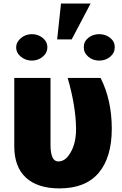

<svg xmlns="http://www.w3.org/2000/svg" viewBox="-20 -1003 680 1071"><path d="M59.6 -187.5V-568.4H261.7V-196.3Q261.7 -102.5 304.7 -102.5Q337.9 -102.5 361.3 -133.8Q404.3 -189.5 404.3 -283.2Q403.3 -410.2 357.4 -568.4H541Q603.5 -445.3 603.5 -285.2Q603.5 -125 530.3 -38.6Q457 47.9 311.5 47.9Q190.4 47.9 125 -11.7Q59.6 -71.3 59.6 -187.5ZM96.7 -686.5Q70.3 -708 70.3 -738.3Q70.3 -768.6 96.7 -790.5Q123 -812.5 157.7 -812.5Q192.4 -812.5 218.3 -791.5Q244.1 -770.5 244.1 -739.3Q244.1 -708 218.3 -686.5Q192.4 -665 157.7 -665Q123 -665 96.7 -686.5ZM298.8 -783.2 320.3 -983.4H485.4L379.9 -783.2ZM472.7 -686.5Q447.3 -708 447.3 -739.7Q447.3 -771.5 472.7 -792Q498 -812.5 533.2 -812.5Q568.4 -812.5 594.2 -792Q620.1 -771.5 620.1 -739.7Q620.1 -708 594.7 -686.5Q569.3 -665 533.7 -665Q498 -665 472.7 -686.5Z"/></svg>

Font: GenEi M Gothic v2 Black
Style: Regular
Weight: 900
Version: Version 2.0